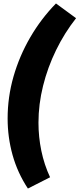

<svg xmlns="http://www.w3.org/2000/svg" viewBox="-20 -934 459 1108"><path d="M419 -829Q352 -744 303.5 -644.5Q255 -545 228.5 -438.5Q202 -332 202 -226Q202 -144 218.5 -64Q235 16 269 89L141 154Q81 63 52.5 -39.5Q24 -142 24 -250Q24 -374 58 -492.5Q92 -611 154.5 -718.5Q217 -826 303 -914Z"/></svg>

Font: Bitter Black
Style: Italic
Weight: 900
Italic angle: -9°
Designer: Sol Matas, and Bitter project Authors
Foundry: Sol Matas
Version: Version 2.001